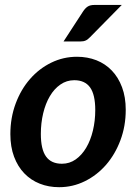

<svg xmlns="http://www.w3.org/2000/svg" viewBox="-20 -751 564 778"><path d="M22 0ZM231 -87.5C202 -87.5 180.5 -97.2 166.5 -116.8C152.5 -136.2 145.5 -166.8 145.5 -208.5C145.5 -237.8 148.7 -265.7 155 -292C161.3 -318.3 170.3 -341.4 182 -361.2C193.7 -381.1 207.9 -396.8 224.8 -408.5C241.6 -420.2 260.3 -426 281 -426C309.7 -426 331 -416.2 345 -396.8C359 -377.2 366 -346.7 366 -305C366 -276 362.8 -248.3 356.5 -222C350.2 -195.7 341.2 -172.6 329.5 -152.8C317.8 -132.9 303.7 -117.1 287 -105.2C270.3 -93.4 251.7 -87.5 231 -87.5ZM219.5 7.5C256.5 7.5 291.3 -0.6 324 -16.8C356.7 -32.9 385.2 -55.1 409.8 -83.2C434.2 -111.4 453.7 -144.6 468 -182.8C482.3 -220.9 489.5 -262 489.5 -306C489.5 -340.3 484.5 -370.8 474.5 -397.5C464.5 -424.2 450.8 -446.7 433.2 -465C415.8 -483.3 394.9 -497.2 370.8 -506.8C346.6 -516.2 320.3 -521 292 -521C255 -521 220.2 -513 187.5 -497C154.8 -481 126.2 -459 101.8 -431C77.2 -403 57.8 -369.8 43.5 -331.5C29.2 -293.2 22 -251.8 22 -207.5C22 -173.2 27 -142.7 37 -116C47 -89.3 60.8 -66.8 78.5 -48.5C96.2 -30.2 117 -16.2 141 -6.8C165 2.8 191.2 7.5 219.5 7.5ZM473.5 -731H363.5C351.2 -731 341.7 -728.8 335 -724.2C328.3 -719.8 322.2 -713.2 316.5 -704.5L237.5 -583H305.5C314.2 -583 321.3 -584.2 327 -586.8C332.7 -589.2 338.7 -593.8 345 -600.5Z"/></svg>

Font: Lato
Style: Bold Italic
Weight: 700
Italic angle: -7°
Designer: Lukasz Dziedzic
Foundry: tyPoland Lukasz Dziedzic
Version: Version 2.007; 2014-02-27